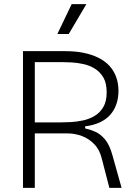

<svg xmlns="http://www.w3.org/2000/svg" viewBox="-20 -907 666 927"><path d="M91 0V-660H296Q344 -660 383.5 -652Q423 -644 454.5 -628.5Q486 -613 507.5 -590Q529 -567 540.5 -536Q552 -505 552 -468Q552 -434 542 -404.5Q532 -375 512 -352.5Q492 -330 461.5 -316Q431 -302 391 -297V-287Q415 -282 440 -271Q465 -260 487 -234Q509 -208 523 -157L567 0H508L472 -139Q462 -183 435.5 -210.5Q409 -238 375 -250.5Q341 -263 304 -263H148V0ZM148 -316H269Q292 -316 321 -317.5Q350 -319 380.5 -325.5Q411 -332 437 -347.5Q463 -363 479 -390.5Q495 -418 495 -461Q495 -506 479 -533Q463 -560 438 -575.5Q413 -591 383.5 -597.5Q354 -604 327.5 -605.5Q301 -607 282 -607H148ZM312 -743H257L326 -887H397Z"/></svg>

Font: Bricolage Grotesque ExtraLight
Style: Regular
Weight: 250
Designer: Mathieu Triay
Foundry: Atelier Triay
Version: Version 1.000;gftools[0.9.30]